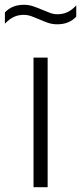

<svg xmlns="http://www.w3.org/2000/svg" viewBox="-60 -782 338 802"><path d="M80 0V-541.5H139V0ZM179 -680.5Q158 -680.5 138.8 -687.2Q119.5 -694 102 -702Q86 -709 70.5 -714.5Q55 -720 39.5 -720Q16 -720 -2.8 -711Q-21.5 -702 -39.5 -683V-730Q-10 -762 40 -762Q61 -762 80.2 -755.2Q99.5 -748.5 117 -741Q133.5 -734 148.8 -728.2Q164 -722.5 179.5 -722.5Q203.5 -722.5 222.2 -731.5Q241 -740.5 258.5 -759.5V-712.5Q229 -680.5 179 -680.5Z"/></svg>

Font: Encode Sans Condensed Thin Light
Style: Regular
Weight: 300
Version: Version 3.002